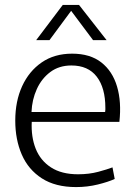

<svg xmlns="http://www.w3.org/2000/svg" viewBox="-20 -749 552 780"><path d="M289 11Q205 11 150 -24.5Q95 -60 68.5 -121Q42 -182 42 -259Q42 -338 70 -399Q98 -460 149.5 -495.5Q201 -531 273 -531Q346 -531 391.5 -495.5Q437 -460 455.5 -397.5Q474 -335 465 -254H109Q106 -193 125 -145Q144 -97 187 -69Q230 -41 297 -41Q342 -41 379 -51Q416 -61 437 -69L446 -22Q420 -10 377.5 0.5Q335 11 289 11ZM270 -483Q220 -483 184.5 -456.5Q149 -430 129.5 -387Q110 -344 108 -294H407Q408 -299 408 -303.5Q408 -308 408 -311Q408 -392 373 -437.5Q338 -483 270 -483ZM127 -586 235 -729H301L413 -586H358L269 -705L181 -586Z"/></svg>

Font: Murecho Light
Style: Regular
Weight: 300
Designer: Neil Summerour
Foundry: Positype
Version: Version 1.010; ttfautohint (v1.8.3)